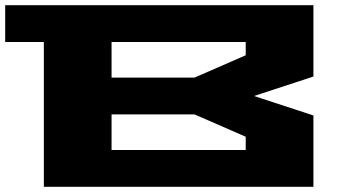

<svg xmlns="http://www.w3.org/2000/svg" viewBox="-20 -720 1318 740"><path d="M0 -558V-700H1188V-425L959 -350L1188 -275V0H149V-558ZM410 -142H927V-193L730 -279H410ZM410 -421H730L927 -507V-558H410Z"/></svg>

Font: Stalin One
Style: Regular
Weight: 400
Designer: Jovanny Lemonad
Foundry: Alexey Maslov, Jovanny Lemonad
Version: Version 3.002; ttfautohint (v0.91) -l 8 -r 50 -G 200 -x 0 -w